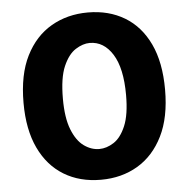

<svg xmlns="http://www.w3.org/2000/svg" viewBox="-50 -723 773 786"><g transform="rotate(-5 336.0 -329.5)"><path d="M334 14Q247 14 182 -25.5Q117 -65 81 -141Q45 -217 45 -327Q45 -443 83.5 -519.5Q122 -596 188.5 -634.5Q255 -673 339 -673Q425 -673 490 -634Q555 -595 591 -519Q627 -443 627 -331Q627 -217 589 -140.5Q551 -64 485 -25Q419 14 334 14ZM338 -112Q368 -112 397.5 -131Q427 -150 446.5 -196Q466 -242 466 -323Q466 -433 430 -490.5Q394 -548 336 -548Q308 -548 278 -529Q248 -510 227.5 -463Q207 -416 207 -330Q207 -251 226 -203Q245 -155 275 -133.5Q305 -112 338 -112Z"/></g></svg>

Font: Bricolage Grotesque 12pt ExtraBold
Style: Regular
Weight: 800
Designer: Mathieu Triay
Foundry: Atelier Triay
Version: Version 1.001; ttfautohint (v1.8.4.7-5d5b);gftools[0.9.33.de